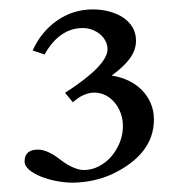

<svg xmlns="http://www.w3.org/2000/svg" viewBox="-20 -708 366 408"><path d="M307.1 -454.1Q307.1 -417 284.7 -387.9Q262.2 -358.9 219.2 -338.4Q181.2 -320.8 135.7 -319.8Q118.7 -319.8 100.3 -323.2Q82 -326.7 66.9 -332.8Q51.8 -338.9 42 -347.2Q32.2 -355.5 32.2 -364.7Q32.2 -390.1 60.5 -390.1Q81.1 -390.1 108.9 -368.2Q123 -357.4 135.7 -352.1Q148.4 -346.7 158.2 -346.7Q174.8 -346.7 189.9 -354.5Q205.1 -362.3 216.3 -375.2Q227.5 -388.2 234.4 -405Q241.2 -421.9 241.2 -440.4Q241.2 -454.6 236.6 -467.3Q231.9 -480 223.9 -489.7Q215.8 -499.5 204.6 -505.4Q193.4 -511.2 180.2 -511.2Q170.4 -511.2 158.9 -506.6Q147.5 -502 134.8 -490.7L118.2 -510.7Q208.5 -568.8 208.5 -603.5Q208.5 -612.3 204.3 -620.6Q200.2 -628.9 192.9 -635Q185.5 -641.1 176 -644.8Q166.5 -648.4 155.8 -648.4Q106.4 -648.4 74.7 -592.3L49.3 -600.6Q67.4 -640.6 101.3 -664.3Q135.3 -688 177.2 -688Q196.3 -688 213.1 -683.3Q230 -678.7 242.4 -670.2Q254.9 -661.6 262 -649.4Q269 -637.2 269 -621.6Q269 -601.6 255.9 -583.7Q242.7 -565.9 217.3 -547.4Q236.8 -544.4 253.2 -536.6Q269.5 -528.8 281.5 -516.6Q293.5 -504.4 300.3 -488.5Q307.1 -472.7 307.1 -454.1Z"/></svg>

Font: XB Niloofar
Style: Regular
Weight: 400
Designer: Behnam
Foundry: Irmug
Version: Version 7.201 2008